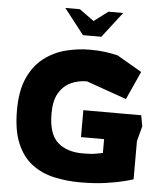

<svg xmlns="http://www.w3.org/2000/svg" viewBox="-61 -987 894 1051"><g transform="rotate(5 385.5 -462.0)"><path d="M419 10Q342 10 273.5 -5.5Q205 -21 152.5 -61Q100 -101 70 -172Q40 -243 40 -354Q40 -461 72 -531.5Q104 -602 157.5 -643Q211 -684 276.5 -701Q342 -718 409 -718Q458 -718 494 -713Q530 -708 563 -700L699 -621L629 -466L408 -544Q360 -544 319.5 -525Q279 -506 254.5 -464.5Q230 -423 230 -353Q230 -240 280.5 -194.5Q331 -149 419 -149Q464 -149 489.5 -153.5Q515 -158 529 -161V-237H402V-385H720L731 -325L709 -242V-32Q698 -28 659.5 -18Q621 -8 559.5 1Q498 10 419 10ZM255 -934 364 -794H465L573 -934H492L415 -876L335 -934Z"/></g></svg>

Font: Rowdies
Style: Regular
Weight: 400
Designer: Jaikishan Patel
Version: Version 1.000; ttfautohint (v1.8.3)